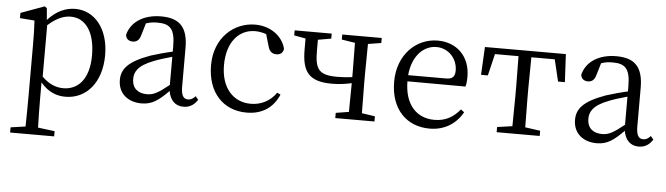

<svg xmlns="http://www.w3.org/2000/svg" viewBox="-49 -722 4080 1177"><g transform="rotate(5 1991.5 -133.0)"><path d="M209 -413C269 -467 314 -478 350 -478C437 -478 499 -400 499 -253C499 -101 427 -37 341 -37C296 -37 253 -53 209 -97ZM198 -517 184 -527 39 -474V-442L129 -435C132 -388 133 -346 133 -282V34C133 93 132 157 131 217L40 230V262H311V230L208 217C206 156 205 90 205 32V-61C254 -2 308 14 358 14C486 14 579 -92 579 -261C579 -425 490 -528 373 -528C314 -528 256 -503 204 -445Z M990 -114C926 -63 897 -45 855 -45C801 -45 763 -72 763 -132C763 -172 781 -214 878 -251C905 -262 949 -276 990 -287ZM1154 -59C1139 -43 1127 -35 1109 -35C1082 -35 1066 -53 1066 -111V-348C1066 -478 1012 -528 901 -528C795 -528 717 -479 696 -397C698 -373 715 -359 740 -359C766 -359 781 -374 789 -403L811 -477C837 -486 860 -488 881 -488C957 -488 990 -461 990 -351V-319C944 -309 896 -295 857 -283C721 -234 682 -185 682 -118C682 -32 746 14 826 14C891 14 931 -15 992 -77C1001 -22 1033 12 1084 12C1119 12 1147 -2 1171 -38Z M1650 -124C1614 -71 1557 -42 1494 -42C1386 -42 1310 -124 1310 -264C1310 -405 1382 -488 1483 -488C1504 -488 1527 -484 1551 -476L1573 -401C1580 -376 1594 -358 1624 -358C1648 -358 1664 -370 1668 -395C1649 -474 1572 -528 1480 -528C1350 -528 1231 -427 1231 -257C1231 -91 1327 14 1473 14C1571 14 1637 -34 1671 -114Z M2259 -483V-514H2016V-483L2098 -470C2099 -415 2100 -339 2100 -286V-259C2068 -255 2036 -253 2007 -253C1891 -253 1870 -290 1870 -405V-469L1951 -483V-514H1723V-483L1794 -470V-403C1794 -268 1835 -208 1978 -208C2020 -208 2060 -213 2100 -222C2100 -169 2099 -97 2098 -45L2018 -32V0H2259V-32L2178 -44C2177 -100 2176 -176 2176 -228V-286C2176 -338 2177 -415 2178 -470Z M2440 -301C2452 -428 2525 -488 2598 -488C2675 -488 2728 -425 2728 -355C2728 -323 2718 -301 2674 -301ZM2796 -262C2801 -277 2803 -298 2803 -324C2803 -449 2719 -528 2603 -528C2471 -528 2358 -421 2358 -254C2358 -83 2459 14 2599 14C2692 14 2761 -32 2802 -104L2781 -120C2742 -73 2695 -42 2624 -42C2518 -42 2440 -115 2439 -263Z M3327 -476 3359 -342H3401L3392 -514H2894L2885 -342H2927L2959 -476H3104C3105 -421 3106 -341 3106 -286V-228C3106 -176 3105 -100 3104 -45L3011 -32V0H3276V-32L3183 -45C3182 -100 3181 -176 3181 -228V-286C3181 -341 3182 -421 3183 -476Z M3791 -114C3727 -63 3698 -45 3656 -45C3602 -45 3564 -72 3564 -132C3564 -172 3582 -214 3679 -251C3706 -262 3750 -276 3791 -287ZM3955 -59C3940 -43 3928 -35 3910 -35C3883 -35 3867 -53 3867 -111V-348C3867 -478 3813 -528 3702 -528C3596 -528 3518 -479 3497 -397C3499 -373 3516 -359 3541 -359C3567 -359 3582 -374 3590 -403L3612 -477C3638 -486 3661 -488 3682 -488C3758 -488 3791 -461 3791 -351V-319C3745 -309 3697 -295 3658 -283C3522 -234 3483 -185 3483 -118C3483 -32 3547 14 3627 14C3692 14 3732 -15 3793 -77C3802 -22 3834 12 3885 12C3920 12 3948 -2 3972 -38Z"/></g></svg>

Font: Shippori Mincho
Style: Regular
Weight: 400
Designer: Bonji Tadano  Ryoko NISHIZUKA  (kana & ideographs); Frank Grießhammer (Latin, Greek & Cyrillic); Wenlong ZHANG  (bopomof
Foundry: Adobe Systems Incorporated
Version: Version 1.003;PS 1.001;hotconv 16.6.54;makeotf.lib2.5.65590